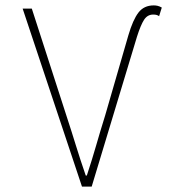

<svg xmlns="http://www.w3.org/2000/svg" viewBox="-20 -692 640 712"><path d="M284 0 64 -660H98L226 -264Q246 -203 261.5 -152.5Q277 -102 298 -41H302Q322 -102 336.5 -152.5Q351 -203 370 -264L456 -561Q473 -619 493.5 -645.5Q514 -672 550 -672Q557 -672 564 -670.5Q571 -669 580 -664L570 -632Q566 -635 561 -636.5Q556 -638 548 -638Q527 -638 514.5 -619Q502 -600 488 -556L320 0Z"/></svg>

Font: Source Code Pro ExtraLight
Style: Regular
Weight: 200
Monospace: yes
Designer: Paul D. Hunt, Teo Tuominen
Foundry: Adobe
Version: Version 1.026;hotconv 1.1.0;makeotfexe 2.6.0